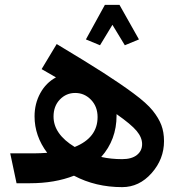

<svg xmlns="http://www.w3.org/2000/svg" viewBox="-20 -753 746 789"><path d="M442 -651 391 -567 333 -591 411 -733H471L551 -591L493 -567ZM213 -572Q333 -500 404 -454.5Q475 -409 529 -369Q583 -329 607.5 -298.5Q632 -268 643 -239Q654 -210 654 -173Q654 -99 603 -41.5Q552 16 482 16Q373 16 284 -31Q205 0 103 0H48L22 -123H127Q144 -123 174 -125Q122 -194 122 -275Q122 -327 145.5 -370Q169 -413 210 -435L151 -469ZM200 -274Q200 -202 287 -149Q381 -187 381 -272Q381 -315 354 -343Q327 -371 289 -371Q252 -371 226 -344Q200 -317 200 -274ZM482 -99Q521 -99 542.5 -116Q564 -133 564 -161Q564 -188 541.5 -215Q519 -242 459 -284V-278Q459 -179 396 -108Q436 -99 482 -99Z"/></svg>

Font: FiraGO Medium
Style: Regular
Weight: 500
Designer: bBox Type
Foundry: bBox Type GmbH
Version: Version 1.001;PS 001.001;hotconv 1.0.88;makeotf.lib2.5.64775